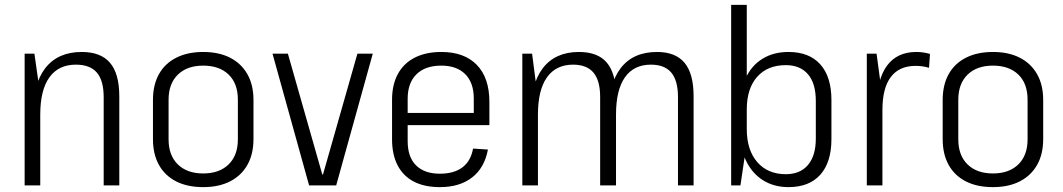

<svg xmlns="http://www.w3.org/2000/svg" viewBox="-20 -760 4359 787"><path d="M405 -361Q405 -430 377 -462.5Q349 -495 291 -495Q220 -495 182.5 -443Q145 -391 145 -290L114 -224V-285Q114 -414 165.5 -480.5Q217 -547 315 -547Q393 -547 431 -502.5Q469 -458 469 -365V0H405ZM81 -540H121L145 -372V0H81Z M813 7Q748 7 702 -16.5Q656 -40 631.5 -84Q607 -128 607 -190V-350Q607 -412 631.5 -456Q656 -500 702.5 -523.5Q749 -547 813 -547Q877 -547 923 -523.5Q969 -500 994 -456Q1019 -412 1019 -350V-190Q1019 -128 994 -84Q969 -40 923 -16.5Q877 7 813 7ZM813 -49Q879 -49 917 -86Q955 -123 955 -189V-351Q955 -418 917 -454.5Q879 -491 813 -491Q747 -491 709 -454Q671 -417 671 -351V-189Q671 -123 709 -86Q747 -49 813 -49Z M1097 -540H1160L1301 -45H1304L1445 -540H1508L1358 0H1247Z M1783 7Q1720 7 1676.5 -15.5Q1633 -38 1610 -82Q1587 -126 1587 -189V-351Q1587 -413 1611 -457Q1635 -501 1680.5 -524Q1726 -547 1789 -547Q1883 -547 1934.5 -494Q1986 -441 1986 -342V-247H1639V-297H1933L1922 -270V-356Q1922 -421 1887 -456Q1852 -491 1789 -491Q1723 -491 1687 -455.5Q1651 -420 1651 -355V-182Q1651 -116 1685.5 -82Q1720 -48 1783 -48Q1841 -48 1875.5 -74Q1910 -100 1919 -151L1980 -147Q1966 -72 1915 -32.5Q1864 7 1783 7Z M2759 -362Q2759 -430 2731.5 -462.5Q2704 -495 2648 -495Q2578 -495 2541.5 -443Q2505 -391 2505 -290L2473 -224V-285Q2473 -414 2524 -480.5Q2575 -547 2673 -547Q2749 -547 2786 -502.5Q2823 -458 2823 -366V0H2759ZM2121 -540H2161L2185 -355V0H2121ZM2440 -362Q2440 -430 2412.5 -462.5Q2385 -495 2329 -495Q2259 -495 2222 -443Q2185 -391 2185 -290L2155 -224L2154 -285Q2154 -414 2205 -480.5Q2256 -547 2353 -547Q2431 -547 2468 -502.5Q2505 -458 2505 -366V0H2440Z M3212 7Q3152 7 3107 -21.5Q3062 -50 3037 -103Q3012 -156 3011 -228V-316Q3012 -388 3036.5 -440Q3061 -492 3106 -519.5Q3151 -547 3212 -547Q3297 -547 3342.5 -496Q3388 -445 3388 -350V-190Q3388 -95 3342.5 -44Q3297 7 3212 7ZM2977 -740H3041V-175L3015 0H2977ZM3201 -46Q3260 -46 3292 -84Q3324 -122 3324 -192V-346Q3324 -418 3292 -455.5Q3260 -493 3201 -493Q3126 -493 3083.5 -445Q3041 -397 3041 -311V-231Q3041 -145 3084 -95.5Q3127 -46 3201 -46Z M3533 -540H3573L3597 -362V0H3533ZM3574 -326Q3574 -434 3615.5 -490.5Q3657 -547 3736 -547Q3750 -547 3764 -545Q3778 -543 3792 -539L3788 -482Q3762 -490 3733 -490Q3666 -490 3631.5 -444.5Q3597 -399 3597 -309Z M4050 7Q3985 7 3939 -16.5Q3893 -40 3868.5 -84Q3844 -128 3844 -190V-350Q3844 -412 3868.5 -456Q3893 -500 3939.5 -523.5Q3986 -547 4050 -547Q4114 -547 4160 -523.5Q4206 -500 4231 -456Q4256 -412 4256 -350V-190Q4256 -128 4231 -84Q4206 -40 4160 -16.5Q4114 7 4050 7ZM4050 -49Q4116 -49 4154 -86Q4192 -123 4192 -189V-351Q4192 -418 4154 -454.5Q4116 -491 4050 -491Q3984 -491 3946 -454Q3908 -417 3908 -351V-189Q3908 -123 3946 -86Q3984 -49 4050 -49Z"/></svg>

Font: Pathway Extreme SemiCondensed ExtraLight
Style: Regular
Weight: 250
Width: 4
Version: Version 1.001;gftools[0.9.26]